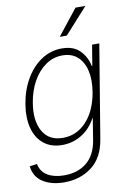

<svg xmlns="http://www.w3.org/2000/svg" viewBox="-108 -823 746 1101"><g transform="rotate(-10 265.0 -273.0)"><path d="M175.8 214.4Q100.6 214.4 51.5 182.6Q2.4 150.9 -4.4 89.4L38.6 83.5Q47.4 129.4 85.9 152.1Q124.5 174.8 182.1 174.8Q261.7 174.8 313.2 132.8Q364.7 90.8 378.9 7.8L399.4 -119.6H397Q364.7 -60.1 313.2 -29.3Q261.7 1.5 202.1 1.5Q136.7 1.5 94.5 -32.5Q52.2 -66.4 36.1 -127Q20 -187.5 33.2 -267.1Q46.4 -346.7 83 -409.4Q119.6 -472.2 173.8 -508.3Q228 -544.4 293 -544.4Q361.3 -544.4 398.2 -506.6Q435.1 -468.8 445.8 -415H448.7L468.8 -535.6H510.7L420.9 7.8Q403.3 113.3 335.9 163.8Q268.6 214.4 175.8 214.4ZM212.4 -38.1Q292 -38.1 349.1 -99.1Q406.2 -160.2 424.3 -267.1Q435.5 -336.4 423.6 -389.9Q411.6 -443.4 377.7 -473.9Q343.8 -504.4 290 -504.4Q235.4 -504.4 191.2 -473.1Q147 -441.9 117.2 -388.4Q87.4 -335 76.2 -267.1Q59.1 -165 94.7 -101.6Q130.4 -38.1 212.4 -38.1ZM293.9 -611.8 412.1 -761.2H469.7L335 -611.8Z"/></g></svg>

Font: Inter Display Extra Light
Style: Italic
Weight: 200
Italic angle: -9.39999°
Designer: Rasmus Andersson
Foundry: rsms
Version: Version 4.000;git-4fc901f